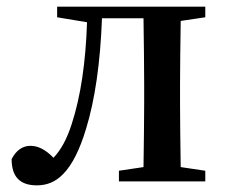

<svg xmlns="http://www.w3.org/2000/svg" viewBox="-20 -546 682 578"><path d="M91 12C122 12 148 1 170 -22C197 -49 220 -95 239 -158C266 -246 282 -357 287 -491H412C413 -416 414 -351 414 -294V-232C414 -181 413 -118 412 -43L338 -32V0H598V-32L524 -43C523 -118 522 -181 522 -232V-294C522 -345 523 -408 524 -483L598 -494V-526H152V-494L242 -479C238 -358 223 -256 196 -173C182 -129 164 -95 141 -71C118 -95 95 -107 72 -107C48 -107 29 -94 15 -67C15 -14 40 12 91 12Z"/></svg>

Font: AllPunType SemiBold
Style: Regular
Weight: 600
Version: 1.0